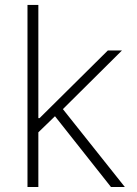

<svg xmlns="http://www.w3.org/2000/svg" viewBox="-20 -747 546 767"><path d="M89.8 0H133.2V-218.4L199.6 -282.7L423.3 0H478.7L231.2 -311.1L467.3 -545.5H410.9L138.1 -275.2H133.2V-727.3H89.8Z"/></svg>

Font: Karasuma Gothic
Style: Thin
Weight: 200
Designer: Rasmus Andersson / Ryoko Ishizuka
Foundry: rsms
Version: Version 1.00